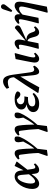

<svg xmlns="http://www.w3.org/2000/svg" viewBox="1462 -2278 1008 3972"><g transform="rotate(-90 1966.0 -292.0)"><path d="M155 -161Q155 -112 167.5 -91Q180 -70 200 -70Q229 -70 265.5 -103Q302 -136 347 -197L334 -349Q329 -397 317 -415Q305 -433 285 -433Q260 -433 236.5 -407.5Q213 -382 194.5 -340.5Q176 -299 165.5 -252Q155 -205 155 -161ZM151 14Q100 14 71.5 -24Q43 -62 43 -129Q43 -192 63 -256Q83 -320 118.5 -373.5Q154 -427 200.5 -460Q247 -493 300 -493Q354 -493 385 -461.5Q416 -430 424 -361L430 -310L519 -494L608 -455V-444L441 -228L455 -135Q461 -92 470 -79Q479 -66 496 -66Q519 -66 552 -96L573 -70Q542 -28 507.5 -7Q473 14 438 14Q401 14 381.5 -9Q362 -32 357 -84L352 -143Q297 -61 248 -23.5Q199 14 151 14Z M739 191 725 181 787 -3Q783 -108 774 -195.5Q765 -283 753 -365Q750 -390 742.5 -398Q735 -406 721 -406Q709 -406 697 -402.5Q685 -399 668 -392L653 -421Q695 -461 723 -477Q751 -493 780 -493Q848 -493 860 -405Q870 -335 874.5 -252.5Q879 -170 880 -86Q925 -143 959 -198.5Q993 -254 1024 -315L1017 -357Q1015 -372 1012 -388Q1009 -404 1009 -417Q1009 -458 1028 -476.5Q1047 -495 1077 -495Q1091 -495 1102.5 -490.5Q1114 -486 1121 -481Q1125 -474 1127 -463.5Q1129 -453 1129 -437Q1129 -412 1118 -382.5Q1107 -353 1081 -306Q1044 -240 990 -165Q936 -90 874 -22L850 175Z M1234 191 1220 181 1282 -3Q1278 -108 1269 -195.5Q1260 -283 1248 -365Q1245 -390 1237.5 -398Q1230 -406 1216 -406Q1204 -406 1192 -402.5Q1180 -399 1163 -392L1148 -421Q1190 -461 1218 -477Q1246 -493 1275 -493Q1343 -493 1355 -405Q1365 -335 1369.5 -252.5Q1374 -170 1375 -86Q1420 -143 1454 -198.5Q1488 -254 1519 -315L1512 -357Q1510 -372 1507 -388Q1504 -404 1504 -417Q1504 -458 1523 -476.5Q1542 -495 1572 -495Q1586 -495 1597.5 -490.5Q1609 -486 1616 -481Q1620 -474 1622 -463.5Q1624 -453 1624 -437Q1624 -412 1613 -382.5Q1602 -353 1576 -306Q1539 -240 1485 -165Q1431 -90 1369 -22L1345 175Z M1804 14Q1725 14 1679 -18Q1633 -50 1633 -111Q1633 -147 1654.5 -175Q1676 -203 1712 -221.5Q1748 -240 1793 -246Q1743 -257 1715 -284Q1687 -311 1687 -354Q1687 -395 1713.5 -426.5Q1740 -458 1787.5 -475.5Q1835 -493 1898 -493Q1958 -493 2001 -479Q2044 -465 2061 -438Q2060 -407 2042 -391Q2024 -375 2001 -375Q1964 -375 1925 -416L1894 -449Q1850 -448 1822.5 -426Q1795 -404 1795 -366Q1795 -332 1823.5 -311.5Q1852 -291 1901 -291Q1920 -291 1929.5 -291Q1939 -291 1958 -292L1944 -216Q1936 -217 1923 -217Q1910 -217 1896 -217Q1829 -217 1790 -194.5Q1751 -172 1751 -131Q1751 -97 1774 -81.5Q1797 -66 1844 -66Q1894 -66 1932.5 -80Q1971 -94 2008 -122L2030 -96Q1992 -50 1937 -18Q1882 14 1804 14Z M2469 14Q2435 14 2418.5 -15.5Q2402 -45 2396 -101L2368 -375Q2310 -279 2254.5 -182.5Q2199 -86 2146 16L2036 0L2029 -12Q2109 -142 2190.5 -264.5Q2272 -387 2354 -508L2352 -527Q2345 -587 2318.5 -610.5Q2292 -634 2252 -634Q2224 -634 2195.5 -628Q2167 -622 2135 -607L2116 -658Q2160 -700 2197.5 -716.5Q2235 -733 2270 -733Q2307 -733 2333 -715Q2359 -697 2377 -653.5Q2395 -610 2406 -532L2456 -169Q2463 -120 2478.5 -104Q2494 -88 2515 -88Q2539 -88 2576 -112L2593 -81Q2534 14 2469 14Z M2738 14Q2701 14 2679.5 -9Q2658 -32 2658 -75Q2658 -87 2660 -104Q2662 -121 2668 -156Q2674 -191 2687 -256L2730 -473L2844 -493L2853 -482L2820 -361Q2791 -255 2777.5 -194Q2764 -133 2764 -103Q2764 -66 2791 -66Q2803 -66 2814.5 -73.5Q2826 -81 2841 -94L2862 -68Q2798 14 2738 14Z M2942 -2Q2965 -85 2980 -143.5Q2995 -202 3005 -248Q3015 -294 3023 -339Q3030 -376 3026 -391Q3022 -406 3006 -406Q2990 -406 2977.5 -402.5Q2965 -399 2947 -392L2932 -421Q2975 -461 3003.5 -477Q3032 -493 3062 -493Q3107 -493 3124.5 -456Q3142 -419 3128 -348L3112 -268L3372 -489Q3396 -486 3411.5 -470Q3427 -454 3427 -432Q3427 -407 3408 -388.5Q3389 -370 3335 -347L3124 -252L3154 -248Q3246 -236 3275 -154L3290 -111Q3300 -83 3310.5 -74.5Q3321 -66 3335 -66Q3348 -66 3361 -74Q3374 -82 3388 -95L3409 -69Q3381 -30 3349 -8Q3317 14 3282 14Q3251 14 3228.5 -5Q3206 -24 3194 -67L3177 -128Q3163 -180 3148 -200Q3133 -220 3108 -226L3103 -227L3057 0L2953 8Z M3468 -2Q3491 -85 3506 -143.5Q3521 -202 3531 -248Q3541 -294 3549 -339Q3556 -376 3552 -391Q3548 -406 3532 -406Q3516 -406 3503.5 -402.5Q3491 -399 3473 -392L3458 -421Q3501 -461 3529.5 -477Q3558 -493 3588 -493Q3667 -493 3658 -380Q3704 -436 3749.5 -464.5Q3795 -493 3832 -493Q3873 -493 3895 -469Q3917 -445 3917 -401Q3917 -382 3915.5 -362Q3914 -342 3909.5 -313Q3905 -284 3896 -238Q3887 -192 3873 -120L3814 174L3701 192L3689 181L3745 -30Q3767 -114 3781 -169Q3795 -224 3803 -259.5Q3811 -295 3814 -316.5Q3817 -338 3817 -354Q3817 -401 3772 -401Q3719 -401 3650 -330L3583 0L3479 8ZM3704 -560Q3730 -640 3756 -719Q3767 -752 3781.5 -764Q3796 -776 3813 -776Q3836 -776 3850 -762.5Q3864 -749 3864 -729Q3864 -712 3856.5 -697.5Q3849 -683 3832 -663Q3808 -633 3784.5 -603Q3761 -573 3736 -543Z"/></g></svg>

Font: Source Serif Pro SemiBold
Style: Italic
Weight: 600
Italic angle: -12°
Designer: Frank Grießhammer
Foundry: Adobe Systems Incorporated
Version: Version 3.001;hotconv 1.0.111;makeotfexe 2.5.65597